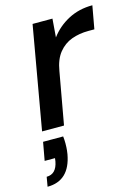

<svg xmlns="http://www.w3.org/2000/svg" viewBox="-134 -574 653 896"><g transform="rotate(-15 192.5 -126.0)"><path d="M24 0 111 -496H207L200 -407Q234 -453 286 -480.5Q338 -508 403 -508L383 -397H354Q310 -397 273 -383.5Q236 -370 210 -338Q184 -306 175 -251L130 0ZM-18 256 -10 210Q37 210 48 151L50 136H0L16 48H113Q115 65 115 82Q115 87 114.5 100.5Q114 114 111 133Q89 256 -18 256Z"/></g></svg>

Font: Ultramarine Medium
Style: Italic
Weight: 500
Italic angle: -10°
Designer: Colophon Foundry, Jonny Pinhorn
Foundry: Colophon Foundry
Version: Version 1.200; ttfautohint (v1.8.3)